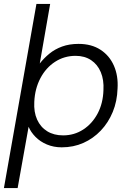

<svg xmlns="http://www.w3.org/2000/svg" viewBox="-32 -740 667 980"><path d="M-12 220 154 -720H224L171 -416Q192 -443 220 -466Q248 -489 285 -502.5Q322 -516 369 -516Q435 -516 481 -486Q527 -456 549.5 -404.5Q572 -353 568 -288Q566 -223 543.5 -168.5Q521 -114 482.5 -73.5Q444 -33 393.5 -10.5Q343 12 283 12Q242 12 207.5 -2.5Q173 -17 149 -41.5Q125 -66 114 -93L58 220ZM290 -49Q347 -49 393 -79Q439 -109 466.5 -161Q494 -213 496 -280Q499 -332 482.5 -371.5Q466 -411 433 -433Q400 -455 354 -455Q296 -455 249 -424.5Q202 -394 174 -340.5Q146 -287 143 -220Q140 -168 157.5 -129.5Q175 -91 209 -70Q243 -49 290 -49Z"/></svg>

Font: DM Sans Light
Style: Italic
Weight: 300
Italic angle: -10°
Designer: Colophon Foundry, Jonny Pinhorn
Foundry: Colophon Foundry
Version: Version 4.004;gftools[0.9.30]